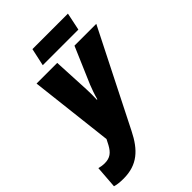

<svg xmlns="http://www.w3.org/2000/svg" viewBox="-338 -831 1182 1182"><g transform="rotate(-45 253.0 -240.5)"><path d="M155 -606H465L489 -721H180ZM13 240C134 240 200 177 255 67L568 -553H378L276 -315C267 -293 252 -251 244 -220H240C241 -250 242 -280 240 -313L228 -553H48L111 -7L93 28C70 70 45 91 -2 91C-20 91 -37 88 -51 84L-62 231C-46 236 -23 240 13 240Z"/></g></svg>

Font: Noto Sans SemiCondensed Black
Style: Italic
Weight: 900
Width: 4
Italic angle: -12°
Designer: Monotype Design Team
Foundry: Monotype Imaging Inc.
Version: Version 2.013